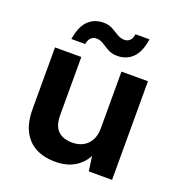

<svg xmlns="http://www.w3.org/2000/svg" viewBox="-132 -830 891 953"><g transform="rotate(20 314.0 -353.5)"><path d="M263 12Q202 12 158.5 -11.5Q115 -35 92 -81Q69 -127 69 -196V-521H208V-214Q208 -158 234.5 -132Q261 -106 310 -106Q341 -106 365.5 -118.5Q390 -131 405 -157Q420 -183 420 -221V-521H560V0H437L426 -78Q405 -37 364 -12.5Q323 12 263 12ZM373 -587Q344 -587 323.5 -598.5Q303 -610 285.5 -621.5Q268 -633 248 -633Q231 -633 219.5 -622Q208 -611 204 -588H131Q142 -657 174 -688Q206 -719 254 -719Q283 -719 303 -707.5Q323 -696 341 -685Q359 -674 379 -674Q396 -674 407.5 -685Q419 -696 422 -719H496Q486 -650 453.5 -618.5Q421 -587 373 -587Z"/></g></svg>

Font: DM Sans 10pt ExtraBold
Style: Regular
Weight: 800
Version: Version 4.004;gftools[0.9.30]